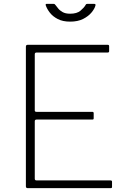

<svg xmlns="http://www.w3.org/2000/svg" viewBox="-20 -974 652 994"><path d="M114 -732Q114 -742 123 -742H538Q545 -742 545 -735V-709Q545 -702 537 -702H169Q160 -702 160 -693V-402Q160 -395 169 -395H458Q465 -395 465 -388V-362Q465 -358 463.5 -356.5Q462 -355 457 -355H169Q160 -355 160 -346V-49Q160 -40 169 -40H552Q560 -40 560 -33V-7Q560 -3 558.5 -1.5Q557 0 553 0H123Q114 0 114 -10V-732ZM467 -954Q477 -954 474 -945Q470 -929 454 -909.5Q438 -890 410.5 -876Q383 -862 343 -862Q305 -862 279 -875.5Q253 -889 238 -908.5Q223 -928 217 -946Q216 -948 216.5 -951Q217 -954 221 -954H256Q261 -954 263 -952.5Q265 -951 268 -947Q273 -941 281 -930.5Q289 -920 304 -911.5Q319 -903 343 -903Q378 -903 396.5 -918.5Q415 -934 423 -948Q425 -952 427 -953Q429 -954 432 -954Z"/></svg>

Font: Libre Franklin Thin
Style: Regular
Weight: 100
Designer: Pablo Impallari, Rodrigo Fuenzalida, Nhung Nguyen
Foundry: Impallari Type
Version: Version 3.000